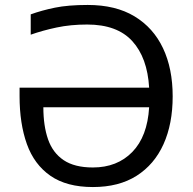

<svg xmlns="http://www.w3.org/2000/svg" viewBox="-20 -745 779 775"><path d="M332 -646Q265 -646 208.5 -634Q152 -622 104 -605V-687Q148 -703 201.5 -714Q255 -725 334 -725Q447 -725 523 -679Q599 -633 638 -550.5Q677 -468 677 -356Q677 -245 640 -163Q603 -81 531.5 -35.5Q460 10 355 10Q249 10 183.5 -35.5Q118 -81 88.5 -163.5Q59 -246 59 -357V-391H582Q575 -512 514 -579Q453 -646 332 -646ZM355 -69Q453 -69 514 -131.5Q575 -194 582 -312H155Q155 -237 174 -182.5Q193 -128 237 -98.5Q281 -69 355 -69Z"/></svg>

Font: Noto Sans Living
Style: Regular
Weight: 400
Designer: Monotype Design Team
Foundry: Monotype Imaging Inc.
Version: Version 2.013; ttfautohint (v1.8.4.7-5d5b)